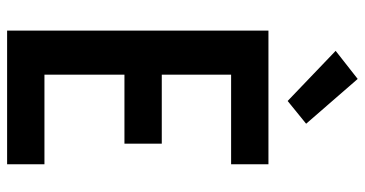

<svg xmlns="http://www.w3.org/2000/svg" viewBox="-263 -763 1026 540"><g transform="rotate(90 250.0 -493.0)"><path d="M66 0V-735H442V-630H190V-435H384V-330H190V-105H442V0ZM264 -789 123 -924 202 -986 328 -841Z"/></g></svg>

Font: Iosevka Extrabold
Style: Regular
Weight: 800
Monospace: yes
Designer: Belleve Invis
Foundry: Belleve Invis
Version: Version 32.5.0; ttfautohint (v1.8.4)